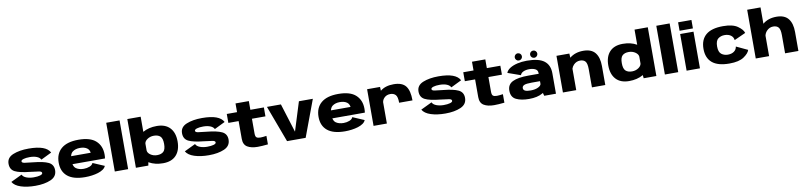

<svg xmlns="http://www.w3.org/2000/svg" viewBox="5 -1911 12760 3046"><g transform="rotate(-10 6385.0 -388.0)"><path d="M410 5Q275.5 5 176.8 -27.2Q78 -59.5 42.5 -122L222 -208Q238 -171 290 -151.5Q342 -132 406 -132Q470 -132 509.5 -143.8Q549 -155.5 549 -176.5Q549 -201.5 505.2 -208.8Q461.5 -216 367.5 -227Q197.5 -244 123 -281.8Q48.5 -319.5 48.5 -412.5Q48.5 -511.5 151 -553.5Q253.5 -595.5 401.5 -595.5Q543.5 -595.5 628.5 -564.5Q713.5 -533.5 745.5 -471.5L573.5 -387.5Q557.5 -421.5 511 -440.5Q464.5 -459.5 397 -459.5Q334.5 -459.5 296 -447.5Q257.5 -435.5 257.5 -415.5Q257.5 -390.5 304.5 -384.2Q351.5 -378 442 -368Q602 -352.5 680.2 -315Q758.5 -277.5 758.5 -185.5Q758.5 -83 658.5 -39Q558.5 5 410 5Z M1211 6.5Q1023 6.5 929 -70.8Q835 -148 835 -292Q835 -437 928.8 -516.8Q1022.5 -596.5 1205.5 -596.5Q1395.5 -596.5 1485.2 -514.5Q1575 -432.5 1575 -294Q1575 -257 1570 -231H1046.5Q1057.5 -182.5 1088 -161Q1136 -127.5 1212 -127.5Q1262 -127.5 1305.8 -144.8Q1349.5 -162 1361.5 -195L1547 -115.5Q1535 -84 1501.8 -60.8Q1468.5 -37.5 1421 -22.8Q1373.5 -8 1319.2 -0.8Q1265 6.5 1211 6.5ZM1047 -359.5H1362.5Q1357 -408 1321 -434Q1279 -464.5 1206.5 -464.5Q1134 -464.5 1087 -429Q1058 -407 1047 -359.5Z M1687.5 0V-785H1902.5V0Z M2027.5 0V-785H2242.5V-541Q2242.5 -541 2243 -541.5Q2337 -595.5 2466.5 -595.5Q2605 -595.5 2678.2 -517.2Q2751.5 -439 2751.5 -297Q2751.5 -155 2678.2 -75.5Q2605 4 2466.5 4Q2337 4 2243 -49.5Q2240 -51.5 2237 -53L2228 0ZM2242.5 -352V-238.5Q2247 -200 2288 -171.5Q2334.5 -139 2395 -139Q2461.5 -139 2497.8 -172.2Q2534 -205.5 2534 -295.5Q2534 -385 2497.8 -418.2Q2461.5 -451.5 2395 -451.5Q2334.5 -451.5 2288 -419Q2247 -390 2242.5 -352Z M3204.5 5Q3070 5 2971.2 -27.2Q2872.5 -59.5 2837 -122L3016.5 -208Q3032.5 -171 3084.5 -151.5Q3136.5 -132 3200.5 -132Q3264.5 -132 3304 -143.8Q3343.5 -155.5 3343.5 -176.5Q3343.5 -201.5 3299.8 -208.8Q3256 -216 3162 -227Q2992 -244 2917.5 -281.8Q2843 -319.5 2843 -412.5Q2843 -511.5 2945.5 -553.5Q3048 -595.5 3196 -595.5Q3338 -595.5 3423 -564.5Q3508 -533.5 3540 -471.5L3368 -387.5Q3352 -421.5 3305.5 -440.5Q3259 -459.5 3191.5 -459.5Q3129 -459.5 3090.5 -447.5Q3052 -435.5 3052 -415.5Q3052 -390.5 3099 -384.2Q3146 -378 3236.5 -368Q3396.5 -352.5 3474.8 -315Q3553 -277.5 3553 -185.5Q3553 -83 3453 -39Q3353 5 3204.5 5Z M3988.5 8.5Q3885 8.5 3823 -29.2Q3761 -67 3761 -160V-446.5H3595.5V-590.5H3761V-731H3975.5V-590.5H4193V-446.5H3975.5V-209Q3975.5 -159.5 3995 -144.5Q4014.5 -129.5 4057 -129.5Q4095 -130 4154.5 -139V-2Q4055 8.5 3988.5 8.5Z M4462.5 0 4242.5 -590.5H4467.5L4612.5 -126L4757.5 -590.5H4982L4762 0Z M5397 6.5Q5209 6.5 5115 -70.8Q5021 -148 5021 -292Q5021 -437 5114.8 -516.8Q5208.5 -596.5 5391.5 -596.5Q5581.5 -596.5 5671.2 -514.5Q5761 -432.5 5761 -294Q5761 -257 5756 -231H5232.5Q5243.5 -182.5 5274 -161Q5322 -127.5 5398 -127.5Q5448 -127.5 5491.8 -144.8Q5535.5 -162 5547.5 -195L5733 -115.5Q5721 -84 5687.8 -60.8Q5654.5 -37.5 5607 -22.8Q5559.5 -8 5505.2 -0.8Q5451 6.5 5397 6.5ZM5233 -359.5H5548.5Q5543 -408 5507 -434Q5465 -464.5 5392.5 -464.5Q5320 -464.5 5273 -429Q5244 -407 5233 -359.5Z M6319.5 -291Q6319.5 -388 6288.2 -419.8Q6257 -451.5 6205 -451.5Q6144.5 -451.5 6107 -414Q6076 -383 6070.5 -343V0H5856V-590.5H6064.5L6067.5 -528.5Q6067.5 -529 6068 -529Q6148.5 -595.5 6282.5 -595.5Q6420 -595.5 6477.2 -522.5Q6534.5 -449.5 6534.5 -291Z M7014 5Q6879.5 5 6780.8 -27.2Q6682 -59.5 6646.5 -122L6826 -208Q6842 -171 6894 -151.5Q6946 -132 7010 -132Q7074 -132 7113.5 -143.8Q7153 -155.5 7153 -176.5Q7153 -201.5 7109.2 -208.8Q7065.5 -216 6971.5 -227Q6801.5 -244 6727 -281.8Q6652.5 -319.5 6652.5 -412.5Q6652.5 -511.5 6755 -553.5Q6857.5 -595.5 7005.5 -595.5Q7147.5 -595.5 7232.5 -564.5Q7317.5 -533.5 7349.5 -471.5L7177.5 -387.5Q7161.5 -421.5 7115 -440.5Q7068.5 -459.5 7001 -459.5Q6938.5 -459.5 6900 -447.5Q6861.5 -435.5 6861.5 -415.5Q6861.5 -390.5 6908.5 -384.2Q6955.5 -378 7046 -368Q7206 -352.5 7284.2 -315Q7362.5 -277.5 7362.5 -185.5Q7362.5 -83 7262.5 -39Q7162.5 5 7014 5Z M7798 8.5Q7694.5 8.5 7632.5 -29.2Q7570.5 -67 7570.5 -160V-446.5H7405V-590.5H7570.5V-731H7785V-590.5H8002.5V-446.5H7785V-209Q7785 -159.5 7804.5 -144.5Q7824 -129.5 7866.5 -129.5Q7904.5 -130 7964 -139V-2Q7864.5 8.5 7798 8.5Z M8605.5 0 8592 -48.5Q8585 -44 8577.5 -39.5Q8494.5 8 8361.5 8Q8236 8 8155 -30.8Q8074 -69.5 8074 -176Q8074 -275.5 8159.8 -317.2Q8245.5 -359 8414.5 -359H8579.5V-371.5Q8579.5 -417 8540.5 -437Q8501.5 -457 8443.5 -457Q8390 -457 8350 -439.2Q8310 -421.5 8298.5 -386L8092 -459Q8107.5 -501.5 8156.2 -532.2Q8205 -563 8276 -579.5Q8347 -596 8429.5 -596Q8619.5 -596 8707 -529.5Q8794.5 -463 8794.5 -330V0ZM8579.5 -198.5V-240H8445Q8356.5 -240 8323.8 -225Q8291 -210 8291 -179Q8291 -148 8320 -134.2Q8349 -120.5 8411 -120.5Q8483 -120.5 8531.2 -144.8Q8579.5 -169 8579.5 -198.5ZM8307.5 -621Q8283.5 -621 8266.8 -638Q8250 -655 8250 -679Q8250 -703 8266.8 -720Q8283.5 -737 8307.5 -737Q8331.5 -737 8348.5 -720Q8365.5 -703 8365.5 -679Q8365.5 -655 8348.5 -638Q8331.5 -621 8307.5 -621ZM8555.5 -621Q8531.5 -621 8514.5 -638Q8497.5 -655 8497.5 -679Q8497.5 -703 8514.5 -720Q8531.5 -737 8555.5 -737Q8579.5 -737 8596.5 -720Q8613.5 -703 8613.5 -679Q8613.5 -655 8596.5 -638Q8579.5 -621 8555.5 -621Z M8906.5 0V-590.5H9114L9118 -523Q9205 -595.5 9338.5 -595.5Q9469 -595.5 9529 -520Q9589 -444.5 9589 -306V0H9374V-293Q9374 -386 9345.8 -418.8Q9317.5 -451.5 9261.5 -451.5Q9200.5 -451.5 9156 -405Q9131.5 -379 9121 -345V0Z M10207.5 0 10202 -52Q10200 -50.5 10198 -49.5Q10103.5 4 9974 4Q9836 4 9762.8 -75.5Q9689.5 -155 9689.5 -297Q9689.5 -439 9762.8 -517.2Q9836 -595.5 9974 -595.5Q10103.5 -595.5 10198 -541.5Q10198 -541 10198.5 -541V-785H10412V0ZM10198.5 -239V-352Q10193.5 -390 10152.5 -419Q10106 -451.5 10045.5 -451.5Q9979.5 -451.5 9943.2 -418.2Q9907 -385 9907 -295.5Q9907 -206 9943.2 -172.5Q9979.5 -139 10045.5 -139Q10106 -139 10152.5 -171.5Q10193.5 -200.5 10198.5 -239Z M10549 0V-785H10764V0Z M10899 0V-590.5H11114V0ZM10899 -779H11114V-643H10899Z M11589.5 6.5Q11403.5 6.5 11313 -70Q11222.5 -146.5 11222.5 -293.5Q11222.5 -441.5 11313 -518.5Q11403.5 -595.5 11589.5 -595.5Q11745 -595.5 11824.2 -539.5Q11903.5 -483.5 11918 -428.5L11734.5 -345.5Q11728.5 -395.5 11689.2 -423.5Q11650 -451.5 11589.5 -451.5Q11529 -451.5 11485.5 -418.8Q11442 -386 11442 -293.5Q11442 -203 11485.8 -169.8Q11529.5 -136.5 11589.5 -136.5Q11650 -136.5 11689.2 -165Q11728.5 -193.5 11734.5 -241.5L11918 -155.5Q11903.5 -102.5 11824.2 -48Q11745 6.5 11589.5 6.5Z M12013 0V-785H12228V-521.5Q12315 -595.5 12450 -595.5Q12580 -595.5 12640 -520Q12700 -444.5 12700 -306V0H12485.5V-293Q12485.5 -386 12457 -418.8Q12428.5 -451.5 12372.5 -451.5Q12311.5 -451.5 12267.5 -405Q12237.5 -373.5 12228 -330V0Z"/></g></svg>

Font: Anybody ExtraExpanded ExtraBold
Style: Regular
Weight: 800
Width: 8
Designer: Tyler Finck
Foundry: Etcetera Type Company
Version: Version 1.010; ttfautohint (v1.8.3) -l 8 -r 50 -G 200 -x 14 